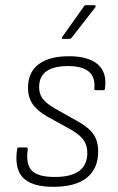

<svg xmlns="http://www.w3.org/2000/svg" viewBox="-20 -710 455 741"><path d="M186 11Q103 11 69 -24Q35 -59 46 -134Q47 -141 53 -141H83Q87 -141 87 -133Q79 -76 103 -51.5Q127 -27 191 -27Q317 -27 317 -120Q317 -149 302.5 -169.5Q288 -190 255 -209L161 -261Q123 -283 105.5 -309Q88 -335 88 -371Q88 -431 129 -462Q170 -493 246 -493Q321 -493 357.5 -461.5Q394 -430 385 -368Q385 -362 379 -362H349Q343 -362 344 -368Q353 -455 243 -455Q131 -455 131 -374Q131 -348 144 -330Q157 -312 189 -293L283 -240Q324 -217 341.5 -190.5Q359 -164 359 -126Q359 -59 315 -24Q271 11 186 11ZM223 -560Q220 -560 219 -562.5Q218 -565 220 -567L303 -684Q306 -690 312 -690H345Q348 -690 349 -687.5Q350 -685 348 -682L257 -565Q253 -560 247 -560Z"/></svg>

Font: Sofia Sans Semi Condensed ExtraLight
Style: Italic
Weight: 250
Italic angle: -9°
Version: Version 4.100